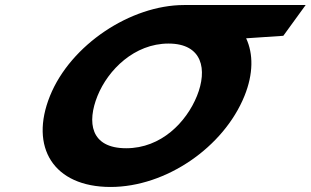

<svg xmlns="http://www.w3.org/2000/svg" viewBox="-20 -747 1241 767"><path d="M369.5 -363.9C411.7 -468.4 517.3 -572.8 652.7 -573L652.7 -573L653 -573H653.1C789.6 -573 809.1 -468.5 766.9 -363.9C724.6 -259.4 624.4 -154.8 484.2 -154.8C340.2 -154.8 327.3 -259.4 369.5 -363.9ZM714.9 -727 714.8 -726.9C502.7 -726.6 262.4 -568.6 179.7 -363.9C96.9 -159.1 193.5 -0.1 421.7 -0.1C643.3 -0.1 873.9 -159.1 956.7 -363.9C992.4 -452.3 992.2 -531.9 963.3 -594L1111.8 -604L1201.1 -727Z"/></svg>

Font: Hussar
Style: BdWideOblFour
Weight: 700
Foundry: Cannot Into Space Fonts
Version: Version 2.00